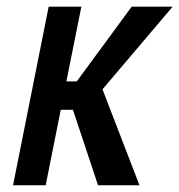

<svg xmlns="http://www.w3.org/2000/svg" viewBox="-20 -548 531 568"><path d="M195.8 -223.1H159.7L115.2 0H18.6L124 -528.3H220.7L176.3 -307.1H207L369.6 -528.3H490.7L283.2 -283.7L392.6 0H270Z"/></svg>

Font: RobotoCondensed-Italic
Style: Italic
Weight: 400
Designer: Google
Version: Version 1.200311; 2013